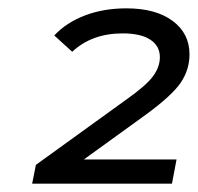

<svg xmlns="http://www.w3.org/2000/svg" viewBox="-20 -767 474 460"><path d="M181 -385H403L392 -327H57L66 -372L282 -528Q329 -561 346 -583.5Q363 -606 363 -630Q363 -657 340 -672Q317 -687 274 -687Q200 -687 153 -643L110 -682Q139 -713 183.5 -730Q228 -747 283 -747Q353 -747 393.5 -717Q434 -687 434 -637Q434 -600 413 -569Q392 -538 329 -492Z"/></svg>

Font: Idrija
Style: Italic
Weight: 500
Italic angle: -11.3°
Designer: Julieta Ulanovsky
Foundry: Julieta Ulanovsky
Version: Version 7.200